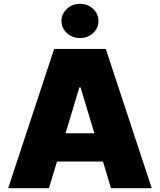

<svg xmlns="http://www.w3.org/2000/svg" viewBox="-20 -983 835 1003"><path d="M772.7 0H559.7L517.8 -139.2H277.7L235.8 0H22.7L262.8 -727.3H532.7ZM397.7 -784.1Q358 -784.1 329.5 -810.4Q301.1 -836.6 301.1 -873.6Q301.1 -910.5 329.5 -936.8Q358 -963.1 397.7 -963.1Q438.6 -963.1 466.6 -936.8Q494.3 -910.5 494.3 -873.6Q494.3 -836.3 466.6 -810.4Q438.6 -784.1 397.7 -784.1ZM473 -286.9 400.6 -527H394.9L322.4 -286.9Z"/></svg>

Font: Linik Sans Black
Style: Regular
Weight: 900
Designer: Fonts by Rasmus Andersson / Changes by Cristiano Sobral with parts from Marc Monis
Foundry: rsms
Version: Version 3.020; ttfautohint (v1.6)